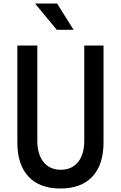

<svg xmlns="http://www.w3.org/2000/svg" viewBox="-20 -1060 690 1096"><path d="M79 -800H193V-257Q193 -179 228.5 -135Q264 -91 327 -91Q390 -91 425.5 -135Q461 -179 461 -257V-800H571V-247Q571 -120 507.5 -52Q444 16 325 16Q206 16 142.5 -52Q79 -120 79 -247ZM400 -890H304L180 -1040H306Z"/></svg>

Font: Martian Mono SemiCondensed
Style: Regular
Weight: 400
Width: 4
Designer: Roman Shamin
Foundry: Evil Martians
Version: Version 1.000